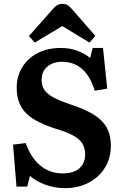

<svg xmlns="http://www.w3.org/2000/svg" viewBox="-20 -967 646 1001"><path d="M320 14Q267 14 218 -3.5Q169 -21 136 -50L122 6H66L48 -213L114 -221Q127 -184 146 -154.5Q165 -125 189.5 -104.5Q214 -84 243.5 -73.5Q273 -63 307 -63Q345 -63 371 -75Q397 -87 410.5 -109Q424 -131 424 -162Q424 -195 409 -219Q394 -243 360.5 -261Q327 -279 273 -295Q223 -311 185 -329.5Q147 -348 120.5 -372.5Q94 -397 80.5 -431Q67 -465 67 -511Q67 -542 76 -572Q85 -602 103.5 -628Q122 -654 149.5 -674Q177 -694 214 -705.5Q251 -717 297 -717Q343 -717 381.5 -703Q420 -689 450 -665L463 -717H517L539 -505L474 -494Q457 -549 431.5 -582Q406 -615 374 -630Q342 -645 304 -645Q256 -645 226.5 -619.5Q197 -594 197 -550Q197 -518 212.5 -496.5Q228 -475 260.5 -458Q293 -441 343 -424Q396 -407 436 -387.5Q476 -368 503.5 -343Q531 -318 544.5 -285Q558 -252 558 -207Q558 -156 539 -115Q520 -74 487 -45Q454 -16 411 -1Q368 14 320 14ZM161 -745 131 -779 253 -917Q266 -933 278.5 -940Q291 -947 306 -947Q321 -947 332.5 -940Q344 -933 360 -914L477 -780L447 -745L305 -831Z"/></svg>

Font: Literata 18pt SemiBold
Style: Regular
Weight: 600
Designer: Latin by Veronika Burian and Jose Scaglione. Greek by Irene Vlachou. Cyrillic by Vera Evstafieva.
Foundry: TypeTogether
Version: Version 3.103;gftools[0.9.29]